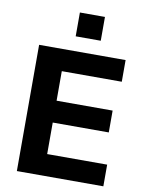

<svg xmlns="http://www.w3.org/2000/svg" viewBox="-98 -988 802 1056"><g transform="rotate(10 302.5 -459.5)"><path d="M71 0V-705H554V-584H219V-419H532V-297H219V-121H554V0ZM261 -786V-919H401V-786Z"/></g></svg>

Font: Nunito Sans ExtraBold
Style: Regular
Weight: 800
Designer: Vernon Adams
Foundry: Vernon Adams
Version: Version 3.101; ttfautohint (v1.8.4.7-5d5b);gftools[0.9.27]